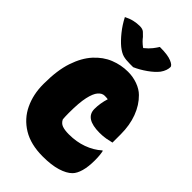

<svg xmlns="http://www.w3.org/2000/svg" viewBox="-290 -1065 1181 1181"><g transform="rotate(45 300.0 -475.0)"><path d="M332 20Q227 20 157.5 -22.5Q88 -65 54 -137Q20 -209 20 -296V-304Q20 -418 46.5 -497Q73 -576 118 -625.5Q163 -675 219 -697.5Q275 -720 335 -720Q379 -720 418.5 -705.5Q458 -691 483 -666Q527 -623 551 -559Q575 -495 575 -416V-344Q556 -339 531 -334.5Q506 -330 477 -330Q350 -330 350 -412Q350 -461 366 -512Q354 -514 338 -514Q315 -514 296.5 -492.5Q278 -471 267 -421.5Q256 -372 256 -286V-278Q256 -265 256.5 -253Q257 -241 258 -229Q269 -206 291 -198Q313 -190 350 -190Q415 -190 470 -210Q525 -230 565 -266H569Q572 -253 574 -234Q576 -215 576 -190Q576 -135 565 -96Q554 -57 534 -37Q508 -11 457.5 4.5Q407 20 332 20ZM337 -762H308Q272 -762 249 -768.5Q226 -775 197 -798Q168 -822 137 -860.5Q106 -899 83 -944Q110 -958 136 -964Q162 -970 187 -970Q212 -970 225 -958.5Q238 -947 248 -936Q256 -925 267 -914Q278 -903 295 -890H299Q325 -911 340.5 -931Q356 -951 365 -966H371Q434 -966 466.5 -952.5Q499 -939 499 -924Q499 -911 493.5 -895Q488 -879 476 -862Q454 -834 415 -806.5Q376 -779 337 -762Z"/></g></svg>

Font: Recursive Sn Csl St XBk
Style: Regular
Weight: 1000
Version: Version 1.079;hotconv 1.0.112;makeotfexe 2.5.65598; ttfautoh